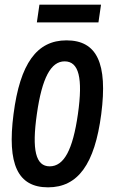

<svg xmlns="http://www.w3.org/2000/svg" viewBox="-20 -763 500 823"><path d="M149 -743 138 -667H402L413 -743ZM186 40C314 40 386 -59 414 -274C442 -491 396 -590 265 -590C138 -590 66 -491 38 -274C10 -59 56 40 186 40ZM193 -50C133 -50 116 -120 138 -274C160 -429 198 -500 257 -500C318 -500 336 -429 314 -274C292 -120 254 -50 193 -50Z"/></svg>

Font: Smiley Sans Oblique
Style: Regular
Weight: 400
Italic angle: -8°
Designer: oooooohmygosh, Nagisa Chen, Janine Sui, Heda Shi, Jian Li
Foundry: atelierAnchor
Version: Version 2.0.1